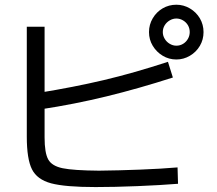

<svg xmlns="http://www.w3.org/2000/svg" viewBox="-20 -797 904 801"><path d="M91.8 -226.6V-685.5H166V-223.6Q166 -159.2 181.2 -131.8Q196.3 -104.5 241.2 -95.2Q286.1 -85.9 392.6 -85Q476.6 -85.9 564.9 -89.4Q653.3 -92.8 720.7 -98.6L722.7 -30.3Q649.4 -24.4 553.2 -20.5Q457 -16.6 378.9 -16.6Q252 -16.6 193.4 -32.2Q134.8 -47.9 113.3 -90.8Q91.8 -133.8 91.8 -226.6ZM680.7 -539.1 701.2 -473.6Q558.6 -427.7 424.8 -395Q291 -362.3 149.4 -340.8L138.7 -409.2Q289.1 -433.6 413.1 -462.9Q537.1 -492.2 680.7 -539.1ZM601.6 -663.1Q601.6 -694.3 617.2 -720.7Q632.8 -747.1 658.7 -762.2Q684.6 -777.3 715.8 -777.3Q746.1 -777.3 772.5 -761.7Q798.8 -746.1 814 -720.2Q829.1 -694.3 829.1 -663.1Q829.1 -631.8 814 -606Q798.8 -580.1 772.5 -564.5Q746.1 -548.8 715.8 -548.8Q684.6 -548.8 658.7 -564.5Q632.8 -580.1 617.2 -606Q601.6 -631.8 601.6 -663.1ZM771.5 -663.1Q771.5 -678.7 764.2 -691.4Q756.8 -704.1 743.7 -711.9Q730.5 -719.7 715.8 -719.7Q701.2 -719.7 688 -711.9Q674.8 -704.1 667 -691.4Q659.2 -678.7 659.2 -663.1Q659.2 -648.4 667 -635.3Q674.8 -622.1 688 -614.3Q701.2 -606.4 715.8 -606.4Q731.4 -606.4 744.1 -614.3Q756.8 -622.1 764.2 -635.3Q771.5 -648.4 771.5 -663.1Z"/></svg>

Font: Pretendard GOV Variable
Style: Regular
Weight: 400
Designer: Base glyphs from Inter by Rasmus Andersson; Hangul glyphs from Noto Sans CJK(Source Han Sans) by Jang Soo-young and Kang
Foundry: Kil Hyung-jin
Version: Version 1.307;Glyphs 3.2 (3192)